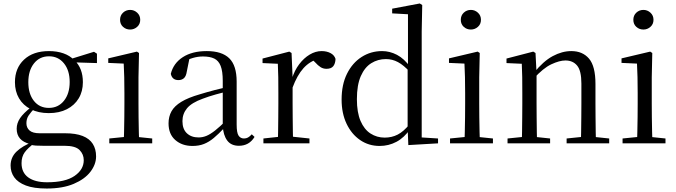

<svg xmlns="http://www.w3.org/2000/svg" viewBox="-20 -825 3892 1105"><path d="M249 260Q174 260 128.5 242.5Q83 225 62 195.5Q41 166 41 128Q41 81 74.5 48Q108 15 174 -11L179 -2Q140 27 122 52Q104 77 104 114Q104 168 142.5 196Q181 224 251 224Q356 224 409 187.5Q462 151 462 97Q462 63 438 38.5Q414 14 351 14H228Q205 14 187 13Q169 12 153 7V4Q76 -15 76 -84Q76 -116 95.5 -145Q115 -174 160 -209V-218L183 -206Q157 -179 144.5 -160Q132 -141 132 -116Q132 -90 150 -74Q168 -58 209 -58H355Q416 -58 455.5 -42.5Q495 -27 514 3Q533 33 533 75Q533 121 500.5 163.5Q468 206 404.5 233Q341 260 249 260ZM261 -174Q201 -174 157 -196.5Q113 -219 89.5 -259Q66 -299 66 -352Q66 -433 118.5 -482Q171 -531 262 -531Q308 -531 345 -518Q382 -505 406 -480L409 -478Q457 -432 457 -352Q457 -299 433 -259Q409 -219 365 -196.5Q321 -174 261 -174ZM261 -204Q315 -204 348 -245Q381 -286 381 -353Q381 -420 348 -460.5Q315 -501 262 -501Q208 -501 175.5 -460Q143 -419 143 -352Q143 -285 175 -244.5Q207 -204 261 -204ZM376 -467V-484H382L521 -527L538 -516V-462Z M609 0V-28L719 -39H750L856 -28V0ZM692 0Q693 -24 694 -65Q695 -106 695.5 -150.5Q696 -195 696 -229V-289Q696 -340 695 -381Q694 -422 692 -459L603 -463V-489L768 -528L780 -520L777 -380V-229Q777 -195 777.5 -150.5Q778 -106 779 -65Q780 -24 781 0ZM729 -655Q705 -655 688 -670.5Q671 -686 671 -711Q671 -736 688 -752Q705 -768 729 -768Q752 -768 769.5 -752Q787 -736 787 -711Q787 -686 769.5 -670.5Q752 -655 729 -655Z M1088 15Q1028 15 989 -19Q950 -53 950 -115Q950 -154 967 -184.5Q984 -215 1023.5 -239Q1063 -263 1129 -282Q1171 -295 1217 -307Q1263 -319 1303 -328V-303Q1263 -293 1222 -281.5Q1181 -270 1147 -257Q1083 -234 1056.5 -202Q1030 -170 1030 -128Q1030 -82 1055.5 -58Q1081 -34 1123 -34Q1146 -34 1168 -43Q1190 -52 1218 -74Q1246 -96 1284 -134L1293 -87H1269Q1238 -54 1210.5 -31Q1183 -8 1154 3.5Q1125 15 1088 15ZM1355 14Q1310 14 1287.5 -16.5Q1265 -47 1262 -100V-103V-359Q1262 -415 1250 -445.5Q1238 -476 1213 -488Q1188 -500 1148 -500Q1119 -500 1090 -491.5Q1061 -483 1028 -465L1071 -492L1055 -413Q1051 -386 1038.5 -375Q1026 -364 1007 -364Q971 -364 963 -400Q978 -461 1032 -496Q1086 -531 1170 -531Q1257 -531 1299.5 -489.5Q1342 -448 1342 -355V-108Q1342 -61 1353 -44.5Q1364 -28 1384 -28Q1397 -28 1407 -33.5Q1417 -39 1429 -52L1445 -37Q1429 -11 1406.5 1.5Q1384 14 1355 14Z M1496 0V-28L1607 -40H1648L1761 -28V0ZM1579 0Q1580 -24 1580.5 -65Q1581 -106 1581.5 -150.5Q1582 -195 1582 -229V-289Q1582 -341 1581.5 -381Q1581 -421 1579 -458L1491 -462V-488L1645 -528L1658 -520L1664 -379V-378V-229Q1664 -195 1664.5 -150.5Q1665 -106 1665.5 -65Q1666 -24 1667 0ZM1663 -319 1642 -371H1660Q1675 -420 1702 -455.5Q1729 -491 1762.5 -511Q1796 -531 1831 -531Q1860 -531 1882 -519.5Q1904 -508 1911 -486Q1910 -459 1898 -444Q1886 -429 1859 -429Q1840 -429 1825 -438.5Q1810 -448 1793 -467L1770 -489L1815 -487Q1763 -473 1726.5 -432.5Q1690 -392 1663 -319Z M2165 15Q2102 15 2052.5 -19Q2003 -53 1974.5 -113Q1946 -173 1946 -252Q1946 -338 1977 -400.5Q2008 -463 2061 -497Q2114 -531 2179 -531Q2223 -531 2264.5 -509.5Q2306 -488 2342 -438H2351L2339 -411Q2303 -450 2270.5 -467.5Q2238 -485 2201 -485Q2155 -485 2117 -461.5Q2079 -438 2056.5 -387Q2034 -336 2034 -254Q2034 -178 2055 -129Q2076 -80 2112.5 -56.5Q2149 -33 2194 -33Q2235 -33 2269 -50.5Q2303 -68 2337 -110L2350 -82H2340Q2307 -33 2262 -9Q2217 15 2165 15ZM2330 10 2326 -89V-92V-431L2328 -440V-743L2237 -748V-775L2396 -805L2410 -796L2407 -644V-34L2501 -28V0Z M2570 0V-28L2680 -39H2711L2817 -28V0ZM2653 0Q2654 -24 2655 -65Q2656 -106 2656.5 -150.5Q2657 -195 2657 -229V-289Q2657 -340 2656 -381Q2655 -422 2653 -459L2564 -463V-489L2729 -528L2741 -520L2738 -380V-229Q2738 -195 2738.5 -150.5Q2739 -106 2740 -65Q2741 -24 2742 0ZM2690 -655Q2666 -655 2649 -670.5Q2632 -686 2632 -711Q2632 -736 2649 -752Q2666 -768 2690 -768Q2713 -768 2730.5 -752Q2748 -736 2748 -711Q2748 -686 2730.5 -670.5Q2713 -655 2690 -655Z M2901 0V-28L3009 -39H3042L3146 -28V0ZM2983 0Q2984 -24 2984.5 -65Q2985 -106 2985.5 -150.5Q2986 -195 2986 -229V-289Q2986 -341 2985.5 -381Q2985 -421 2983 -458L2895 -462V-488L3049 -528L3062 -520L3068 -403V-402V-229Q3068 -195 3068.5 -150.5Q3069 -106 3069.5 -65Q3070 -24 3071 0ZM3241 0V-28L3348 -39H3381L3486 -28V0ZM3323 0Q3324 -24 3324.5 -64.5Q3325 -105 3325.5 -149.5Q3326 -194 3326 -229V-344Q3326 -418 3301.5 -447.5Q3277 -477 3234 -477Q3200 -477 3153 -455Q3106 -433 3051 -372L3043 -406H3053Q3107 -473 3161 -502Q3215 -531 3268 -531Q3333 -531 3370 -487.5Q3407 -444 3407 -342V-229Q3407 -194 3407.5 -149.5Q3408 -105 3408.5 -64.5Q3409 -24 3410 0Z M3563 0V-28L3673 -39H3704L3810 -28V0ZM3646 0Q3647 -24 3648 -65Q3649 -106 3649.5 -150.5Q3650 -195 3650 -229V-289Q3650 -340 3649 -381Q3648 -422 3646 -459L3557 -463V-489L3722 -528L3734 -520L3731 -380V-229Q3731 -195 3731.5 -150.5Q3732 -106 3733 -65Q3734 -24 3735 0ZM3683 -655Q3659 -655 3642 -670.5Q3625 -686 3625 -711Q3625 -736 3642 -752Q3659 -768 3683 -768Q3706 -768 3723.5 -752Q3741 -736 3741 -711Q3741 -686 3723.5 -670.5Q3706 -655 3683 -655Z"/></svg>

Font: Noto Serif JP
Style: Regular
Weight: 400
Designer: Ryoko NISHIZUKA  (kana & ideographs); Frank Grießhammer (Latin, Greek & Cyrillic); Wenlong ZHANG  (bopomofo); Sandoll Co
Foundry: Adobe
Version: Version 2.003-H1;hotconv 1.1.1;makeotfexe 2.6.0